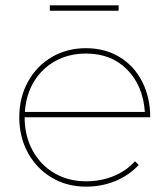

<svg xmlns="http://www.w3.org/2000/svg" viewBox="-20 -697 629 717"><path d="M484 -95 498 -81Q462 -42 411 -21Q360 0 301 0Q230 0 173.5 -33.5Q117 -67 84.5 -126Q52 -185 52 -259Q52 -333 84.5 -392Q117 -451 173.5 -484Q230 -517 301 -517Q372 -517 426.5 -484Q481 -451 511 -392Q541 -333 541 -259H72Q72 -190 101.5 -135.5Q131 -81 183 -50.5Q235 -20 301 -20Q357 -20 404.5 -39.5Q452 -59 484 -95ZM73 -279H521Q514 -377 455 -437Q396 -497 301 -497Q238 -497 187.5 -469.5Q137 -442 107 -392.5Q77 -343 73 -279ZM166 -677H423V-657H166Z"/></svg>

Font: Gontserrat Thin
Style: Regular
Weight: 250
Designer: Julieta Ulanovsky
Foundry: Julieta Ulanovsky
Version: Version 6.001